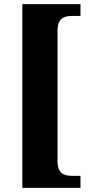

<svg xmlns="http://www.w3.org/2000/svg" viewBox="-20 -780 442 928"><path d="M88 128H369V70H331C291 70 258 61 258 -2V-631C258 -694 291 -703 331 -703H369V-760H88Z"/></svg>

Font: Noto Serif Ethiopic Condensed Black
Style: Regular
Weight: 900
Width: 3
Designer: Monotype Design Team
Foundry: Monotype Imaging Inc.
Version: Version 2.102